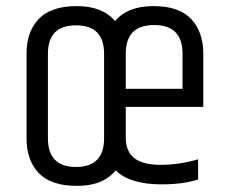

<svg xmlns="http://www.w3.org/2000/svg" viewBox="-20 -599 744 629"><path d="M67 -145V-424Q67 -495 107 -537Q147 -579 231.5 -579Q316 -579 357 -530Q398 -579 482.5 -579Q567 -579 606.5 -536.5Q646 -494 646 -423V-249H392V-148Q392 -103 420 -81Q448 -59 507 -59Q566 -59 629 -77V-11Q579 5 510 5Q405 5 359 -41Q318 10 232.5 10Q147 10 107 -32Q67 -74 67 -145ZM321 -146V-423Q321 -516 229 -516Q137 -516 137 -423V-146Q137 -52 229 -52Q321 -52 321 -146ZM392 -308H578V-423Q578 -517 485 -517Q392 -517 392 -423Z"/></svg>

Font: Khand
Style: Regular
Weight: 400
Designer: Devanagari: Sanchit Sawaria, Jyotish Sonowal; Latin: Satya Rajpurohit
Foundry: Indian Type Foundry
Version: Version 1.100;PS 1.0;hotconv 1.0.78;makeotf.lib2.5.61930; tt